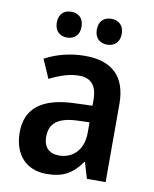

<svg xmlns="http://www.w3.org/2000/svg" viewBox="-84 -805 705 879"><g transform="rotate(10 268.0 -365.5)"><path d="M119 -681C119 -641 144 -621 176 -621C209 -621 234 -641 234 -681C234 -722 209 -741 176 -741C144 -741 119 -722 119 -681ZM305 -681C305 -641 330 -621 363 -621C395 -621 421 -641 421 -681C421 -722 395 -741 363 -741C330 -741 305 -722 305 -681ZM274 -553C204 -553 139 -535 88 -507L126 -420C172 -443 217 -459 262 -459C316 -459 346 -430 346 -361V-334L263 -331C114 -326 39 -269 39 -157C39 -53 98 10 192 10C271 10 312 -16 354 -74H357L379 0H466V-364C466 -490 400 -553 274 -553ZM289 -255 346 -257V-209C346 -128 298 -83 234 -83C191 -83 162 -106 162 -158C162 -217 196 -251 289 -255Z"/></g></svg>

Font: Noto Sans Ethiopic SemiCondensed SemiBold
Style: Regular
Weight: 600
Width: 4
Designer: Monotype Design Team
Foundry: Monotype Imaging Inc.
Version: Version 2.102